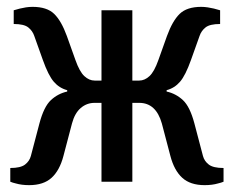

<svg xmlns="http://www.w3.org/2000/svg" viewBox="-20 -530 682 560"><path d="M276 -295V-500H366V-295H386Q402 -295 416 -308Q430 -321 442 -355L467 -425Q483 -469 504 -489.5Q525 -510 567 -510Q576 -510 586 -508.5Q596 -507 604 -505Q614 -502 622 -500V-460Q592 -460 579.5 -450Q567 -440 562 -425L537 -355Q521 -310 505 -291.5Q489 -273 466 -267V-263Q493 -257 513.5 -238Q534 -219 547 -170L572 -75Q576 -60 589 -50Q602 -40 632 -40V0Q625 3 616 5Q599 10 577 10Q535 10 511.5 -11.5Q488 -33 477 -75L452 -170Q435 -230 386 -230H366V0H276V-230H256Q233 -230 215.5 -215Q198 -200 190 -170L165 -75Q154 -33 130.5 -11.5Q107 10 65 10Q43 10 26 5Q17 3 10 0V-40Q40 -40 53 -50Q66 -60 70 -75L95 -170Q108 -219 128.5 -238Q149 -257 176 -263V-267Q153 -273 137 -291.5Q121 -310 105 -355L80 -425Q75 -440 62.5 -450Q50 -460 20 -460V-500Q28 -502 38 -505Q46 -507 55.5 -508.5Q65 -510 75 -510Q117 -510 138 -489.5Q159 -469 175 -425L200 -355Q212 -321 226 -308Q240 -295 256 -295Z"/></svg>

Font: Cuprum
Style: Regular
Weight: 400
Designer: Jovanny Lemonad
Foundry: Jovanny Lemonad
Version: Version 1.002